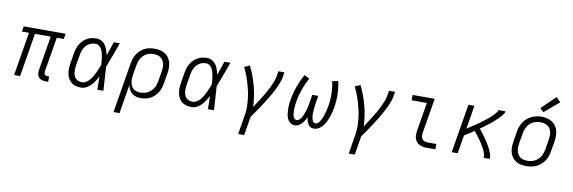

<svg xmlns="http://www.w3.org/2000/svg" viewBox="-63 -1311 6125 2052"><g transform="rotate(10 3000.0 -284.5)"><path d="M439 8Q417 8 397 2.5Q377 -3 363 -17.5Q349 -32 345.5 -53Q342 -74 345 -96L407 -472H236L158 0H93L171 -472H95L104 -530H559L549 -472H473L410 -96Q409 -86 410 -77Q411 -68 416.5 -61.5Q422 -55 430.5 -52.5Q439 -50 448 -50H464V8Z M820 8Q791 8 763.5 1Q736 -6 715 -22.5Q694 -39 681 -63Q668 -87 662.5 -114Q657 -141 658 -170Q659 -199 664 -228L682 -338Q686 -363 693.5 -388Q701 -413 714.5 -436.5Q728 -460 747.5 -480Q767 -500 790.5 -513.5Q814 -527 839.5 -532.5Q865 -538 891 -538Q911 -538 930 -532Q949 -526 964 -514Q979 -502 989.5 -486.5Q1000 -471 1008 -453Q1016 -435 1021 -416.5Q1026 -398 1030 -379Q1043 -417 1056 -454.5Q1069 -492 1082 -530H1147Q1122 -462 1097.5 -394Q1073 -326 1046 -259Q1051 -194 1054 -129.5Q1057 -65 1062 0H996Q996 -36 995.5 -72Q995 -108 994 -143Q980 -116 963.5 -90.5Q947 -65 925.5 -42.5Q904 -20 876.5 -6Q849 8 820 8ZM820 -50Q843 -50 865 -63.5Q887 -77 903 -95.5Q919 -114 931 -135.5Q943 -157 953.5 -179Q964 -201 973.5 -223.5Q983 -246 991 -268Q990 -290 988 -312Q986 -334 982.5 -355Q979 -376 973.5 -397Q968 -418 958 -436.5Q948 -455 930.5 -467.5Q913 -480 891 -480Q872 -480 853.5 -475Q835 -470 818.5 -459.5Q802 -449 789.5 -433.5Q777 -418 768 -400.5Q759 -383 754 -365Q749 -347 746 -328L727 -218Q724 -199 723 -179.5Q722 -160 724 -141.5Q726 -123 733 -105.5Q740 -88 752.5 -75Q765 -62 783 -56Q801 -50 820 -50Z M1208 205 1298 -338Q1302 -365 1311 -391Q1320 -417 1335 -441Q1350 -465 1371.5 -484.5Q1393 -504 1418.5 -516.5Q1444 -529 1471.5 -533.5Q1499 -538 1525 -538Q1555 -538 1584 -532Q1613 -526 1637 -510.5Q1661 -495 1677.5 -471.5Q1694 -448 1701.5 -420.5Q1709 -393 1709 -362.5Q1709 -332 1704 -302L1685 -192Q1681 -166 1673 -140.5Q1665 -115 1650.5 -91.5Q1636 -68 1615.5 -48Q1595 -28 1571 -15.5Q1547 -3 1520.5 2.5Q1494 8 1468 8Q1441 8 1416 1Q1391 -6 1372 -22Q1353 -38 1341.5 -60.5Q1330 -83 1325 -108L1273 205ZM1453 -50Q1474 -50 1494 -54Q1514 -58 1532.5 -67.5Q1551 -77 1567 -92Q1583 -107 1594.5 -125Q1606 -143 1612 -162.5Q1618 -182 1622 -202L1640 -312Q1643 -332 1644 -353Q1645 -374 1640.5 -393.5Q1636 -413 1626 -430Q1616 -447 1600.5 -458.5Q1585 -470 1565 -475Q1545 -480 1524 -480Q1505 -480 1485 -476Q1465 -472 1446.5 -462Q1428 -452 1413 -437Q1398 -422 1387.5 -404Q1377 -386 1371 -367Q1365 -348 1362 -329L1344 -225Q1341 -204 1340 -183Q1339 -162 1342.5 -142Q1346 -122 1354.5 -104Q1363 -86 1378 -73.5Q1393 -61 1412.5 -55.5Q1432 -50 1453 -50Z M2020 8Q1991 8 1963.5 1Q1936 -6 1915 -22.5Q1894 -39 1881 -63Q1868 -87 1862.5 -114Q1857 -141 1858 -170Q1859 -199 1864 -228L1882 -338Q1886 -363 1893.5 -388Q1901 -413 1914.5 -436.5Q1928 -460 1947.5 -480Q1967 -500 1990.5 -513.5Q2014 -527 2039.5 -532.5Q2065 -538 2091 -538Q2111 -538 2130 -532Q2149 -526 2164 -514Q2179 -502 2189.5 -486.5Q2200 -471 2208 -453Q2216 -435 2221 -416.5Q2226 -398 2230 -379Q2243 -417 2256 -454.5Q2269 -492 2282 -530H2347Q2322 -462 2297.5 -394Q2273 -326 2246 -259Q2251 -194 2254 -129.5Q2257 -65 2262 0H2196Q2196 -36 2195.5 -72Q2195 -108 2194 -143Q2180 -116 2163.5 -90.5Q2147 -65 2125.5 -42.5Q2104 -20 2076.5 -6Q2049 8 2020 8ZM2020 -50Q2043 -50 2065 -63.5Q2087 -77 2103 -95.5Q2119 -114 2131 -135.5Q2143 -157 2153.5 -179Q2164 -201 2173.5 -223.5Q2183 -246 2191 -268Q2190 -290 2188 -312Q2186 -334 2182.5 -355Q2179 -376 2173.5 -397Q2168 -418 2158 -436.5Q2148 -455 2130.5 -467.5Q2113 -480 2091 -480Q2072 -480 2053.5 -475Q2035 -470 2018.5 -459.5Q2002 -449 1989.5 -433.5Q1977 -418 1968 -400.5Q1959 -383 1954 -365Q1949 -347 1946 -328L1927 -218Q1924 -199 1923 -179.5Q1922 -160 1924 -141.5Q1926 -123 1933 -105.5Q1940 -88 1952.5 -75Q1965 -62 1983 -56Q2001 -50 2020 -50Z M2561 205 2596 -9Q2604 -54 2603 -98.5Q2602 -143 2597 -186.5Q2592 -230 2582.5 -272Q2573 -314 2561 -354.5Q2549 -395 2533.5 -434.5Q2518 -474 2499 -512L2557 -538Q2582 -489 2601 -437Q2620 -385 2634.5 -331.5Q2649 -278 2657.5 -222Q2666 -166 2668 -108Q2687 -137 2706.5 -167Q2726 -197 2744.5 -226.5Q2763 -256 2780.5 -286.5Q2798 -317 2813 -348.5Q2828 -380 2841 -412Q2854 -444 2859 -477L2868 -530H2933L2925 -477Q2919 -445 2907 -413.5Q2895 -382 2880 -351Q2865 -320 2848.5 -290Q2832 -260 2814 -230.5Q2796 -201 2777.5 -172Q2759 -143 2739.5 -114Q2720 -85 2700.5 -56.5Q2681 -28 2660 0L2626 205Z M3138 8Q3119 8 3101.5 -0.5Q3084 -9 3072.5 -24Q3061 -39 3054.5 -57Q3048 -75 3045 -94.5Q3042 -114 3041 -133.5Q3040 -153 3040.5 -173.5Q3041 -194 3043 -214Q3045 -234 3049 -254Q3055 -290 3064.5 -327Q3074 -364 3087 -400Q3100 -436 3115.5 -470.5Q3131 -505 3150 -538L3206 -510Q3189 -479 3174.5 -447Q3160 -415 3148 -381.5Q3136 -348 3127 -313.5Q3118 -279 3113 -245Q3111 -234 3109.5 -223Q3108 -212 3107 -201Q3106 -190 3105 -179Q3104 -168 3104 -156.5Q3104 -145 3104.5 -134.5Q3105 -124 3106 -113Q3107 -102 3109.5 -92Q3112 -82 3117 -72.5Q3122 -63 3130.5 -56.5Q3139 -50 3150 -50Q3165 -50 3178 -61.5Q3191 -73 3199.5 -86.5Q3208 -100 3214.5 -115Q3221 -130 3226 -144.5Q3231 -159 3235.5 -174Q3240 -189 3243.5 -204Q3247 -219 3249.5 -234.5Q3252 -250 3255 -265L3268 -345H3333L3320 -265Q3318 -253 3316.5 -241Q3315 -229 3313.5 -217Q3312 -205 3311 -192.5Q3310 -180 3309.5 -168Q3309 -156 3309 -144.5Q3309 -133 3310.5 -121Q3312 -109 3314 -97.5Q3316 -86 3320.5 -75.5Q3325 -65 3333.5 -57.5Q3342 -50 3354 -50Q3370 -50 3382 -61.5Q3394 -73 3402.5 -86.5Q3411 -100 3417.5 -114.5Q3424 -129 3429 -143.5Q3434 -158 3438.5 -173Q3443 -188 3446.5 -202.5Q3450 -217 3453 -232Q3456 -247 3459 -262Q3470 -329 3468.5 -395Q3467 -461 3453 -526L3516 -538Q3531 -468 3533 -397.5Q3535 -327 3523 -254Q3519 -234 3514.5 -213.5Q3510 -193 3504 -173Q3498 -153 3490.5 -133Q3483 -113 3473.5 -94Q3464 -75 3451.5 -57Q3439 -39 3423 -24Q3407 -9 3386.5 -0.5Q3366 8 3346 8Q3332 8 3319.5 4Q3307 0 3298 -8.5Q3289 -17 3282.5 -28Q3276 -39 3271.5 -51Q3267 -63 3264.5 -76Q3262 -89 3261 -102Q3255 -89 3248 -76Q3241 -63 3232.5 -51Q3224 -39 3214 -28Q3204 -17 3192 -8.5Q3180 0 3166 4Q3152 8 3138 8Z M3761 205 3796 -9Q3804 -54 3803 -98.5Q3802 -143 3797 -186.5Q3792 -230 3782.5 -272Q3773 -314 3761 -354.5Q3749 -395 3733.5 -434.5Q3718 -474 3699 -512L3757 -538Q3782 -489 3801 -437Q3820 -385 3834.5 -331.5Q3849 -278 3857.5 -222Q3866 -166 3868 -108Q3887 -137 3906.5 -167Q3926 -197 3944.5 -226.5Q3963 -256 3980.5 -286.5Q3998 -317 4013 -348.5Q4028 -380 4041 -412Q4054 -444 4059 -477L4068 -530H4133L4125 -477Q4119 -445 4107 -413.5Q4095 -382 4080 -351Q4065 -320 4048.5 -290Q4032 -260 4014 -230.5Q3996 -201 3977.5 -172Q3959 -143 3939.5 -114Q3920 -85 3900.5 -56.5Q3881 -28 3860 0L3826 205Z M4571 0Q4549 0 4528.5 -3.5Q4508 -7 4490 -16.5Q4472 -26 4459.5 -41.5Q4447 -57 4440.5 -76.5Q4434 -96 4434 -117Q4434 -138 4437 -159L4489 -472H4324V-530H4564L4501 -150Q4498 -132 4499.5 -114.5Q4501 -97 4510.5 -83.5Q4520 -70 4536.5 -64Q4553 -58 4571 -58H4665V0Z M4842 0 4930 -530H4995L4953 -276Q4965 -284 4977 -291.5Q4989 -299 5001 -307Q5013 -315 5025 -322.5Q5037 -330 5048.5 -338Q5060 -346 5072 -354.5Q5084 -363 5095.5 -371.5Q5107 -380 5118.5 -388.5Q5130 -397 5141 -406Q5152 -415 5163 -424Q5174 -433 5185 -442.5Q5196 -452 5206.5 -462Q5217 -472 5226 -482.5Q5235 -493 5244 -504.5Q5253 -516 5255 -530H5333Q5331 -514 5321 -500Q5311 -486 5300 -473.5Q5289 -461 5277 -449Q5265 -437 5252.5 -425.5Q5240 -414 5227.5 -403Q5215 -392 5202 -381.5Q5189 -371 5175.5 -360.5Q5162 -350 5148.5 -340Q5135 -330 5121.5 -320Q5108 -310 5094 -301Q5105 -287 5115.5 -273.5Q5126 -260 5136.5 -246.5Q5147 -233 5156.5 -219Q5166 -205 5176 -190.5Q5186 -176 5195 -161.5Q5204 -147 5212.5 -132Q5221 -117 5228.5 -101.5Q5236 -86 5242 -70Q5248 -54 5252.5 -36Q5257 -18 5254 0H5188Q5191 -16 5187.5 -32Q5184 -48 5178.5 -62.5Q5173 -77 5166 -90.5Q5159 -104 5151 -117.5Q5143 -131 5135 -143.5Q5127 -156 5118.5 -169Q5110 -182 5101 -194Q5092 -206 5082.5 -218.5Q5073 -231 5063.5 -243Q5054 -255 5045 -266Q5019 -249 4993 -232Q4967 -215 4940 -199L4907 0Z M5651 8Q5621 8 5591.5 2Q5562 -4 5538 -19.5Q5514 -35 5497.5 -58Q5481 -81 5473.5 -109Q5466 -137 5466.5 -167.5Q5467 -198 5472 -228L5490 -338Q5494 -365 5503.5 -391.5Q5513 -418 5529 -442.5Q5545 -467 5567.5 -486Q5590 -505 5616 -517Q5642 -529 5669.5 -535Q5697 -541 5724 -541Q5755 -541 5783.5 -533.5Q5812 -526 5836.5 -511Q5861 -496 5877.5 -472.5Q5894 -449 5901.5 -421Q5909 -393 5909 -362.5Q5909 -332 5904 -302L5885 -192Q5881 -165 5872 -138.5Q5863 -112 5846.5 -88Q5830 -64 5807.5 -44.5Q5785 -25 5759 -13Q5733 -1 5705.5 3.5Q5678 8 5651 8ZM5652 -50Q5673 -50 5693 -53.5Q5713 -57 5732 -67Q5751 -77 5767 -91.5Q5783 -106 5794 -124Q5805 -142 5811.5 -162Q5818 -182 5822 -202L5840 -312Q5843 -333 5844 -354Q5845 -375 5840.5 -394.5Q5836 -414 5825.5 -431.5Q5815 -449 5798.5 -460Q5782 -471 5762 -475.5Q5742 -480 5721 -480Q5701 -480 5681 -476Q5661 -472 5642 -462.5Q5623 -453 5607.5 -438Q5592 -423 5581 -405Q5570 -387 5563.5 -367.5Q5557 -348 5554 -328L5535 -218Q5532 -198 5531.5 -177Q5531 -156 5535 -136.5Q5539 -117 5549.5 -99.5Q5560 -82 5575.5 -70.5Q5591 -59 5611 -54.5Q5631 -50 5652 -50ZM5732 -591 5693 -629 5844 -774 5892 -726Z"/></g></svg>

Font: Iosevka Curly Slab LtEx
Style: Italic
Weight: 300
Width: 7
Italic angle: -9°
Monospace: yes
Designer: Belleve Invis
Foundry: Belleve Invis
Version: Version 11.1.0; ttfautohint (v1.8.3)